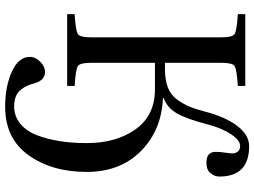

<svg xmlns="http://www.w3.org/2000/svg" viewBox="-141 -606 988 746"><g transform="rotate(90 353.0 -233.0)"><path d="M35 0V-29Q101 -33 113 -42Q125 -51 125 -93V-599Q125 -641 113 -650Q101 -659 35 -663V-692H314V-663Q248 -659 236 -650Q224 -641 224 -599V-380H250Q291 -380 320.5 -391.5Q350 -403 367.5 -428Q385 -453 394.5 -476Q404 -499 414 -537Q434 -614 469 -660.5Q504 -707 548 -707Q666 -707 666 -591Q666 -573 653 -557Q640 -541 612 -541Q570 -541 570 -577Q570 -593 573 -613Q576 -633 576 -642Q576 -655 568.5 -663.5Q561 -672 547 -672Q525 -672 501.5 -636.5Q478 -601 464 -548Q442 -463 420 -425.5Q398 -388 361 -375V-372Q486 -367 567 -286.5Q648 -206 648 -76Q648 59 583 150Q518 241 395 241Q316 241 258.5 215Q201 189 201 145Q201 123 220 104.5Q239 86 260 86Q292 86 304 128Q308 144 313.5 156Q319 168 329 180.5Q339 193 355 199.5Q371 206 393 206Q432 206 461 182Q490 158 505.5 117Q521 76 528.5 28Q536 -20 536 -76Q536 -190 482.5 -265.5Q429 -341 327 -341H224V-93Q224 -51 236 -42Q248 -33 314 -29V0Z"/></g></svg>

Font: Heuristica
Style: Regular
Weight: 400
Version: Version 1.0.1 ; ttfautohint (v1.4.1)